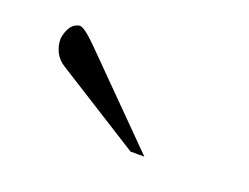

<svg xmlns="http://www.w3.org/2000/svg" viewBox="-45 -755 423 326"><g transform="rotate(20 166.5 -592.5)"><path d="M233.4 -506.8H208.5L54.2 -604Q42.5 -611.3 36.9 -622.3Q31.2 -633.3 31.2 -647Q36.1 -675.8 54.7 -678.2Q63 -678.2 86.4 -654.8Z"/></g></svg>

Font: Atsinvsda
Style: Regular
Weight: 400
Designer: Al Webster
Foundry: Al Webster and Michael Everson
Version: Version 2.000